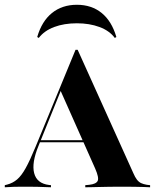

<svg xmlns="http://www.w3.org/2000/svg" viewBox="-30 -792 655 812"><path d="M133.1 -175.8Q103.2 -103.2 114.5 -59.7Q125.8 -16.1 177.4 -9.7L185.5 -8.9V0Q151.6 -1.6 125.8 -2Q100 -2.4 75 -2.4Q50 -2.4 30.6 -2Q11.3 -1.6 -9.7 0V-8.9L0 -11.3Q24.2 -17.7 42.3 -33.1Q60.5 -48.4 78.6 -81Q96.8 -113.7 121 -172.6L289.5 -581.5H298.4L533.9 -59.7Q541.1 -42.7 548.8 -32.7Q556.5 -22.6 566.5 -17.7Q576.6 -12.9 591.1 -10.5L604.8 -8.9V0Q593.5 -0.8 577 -1.2Q560.5 -1.6 539.5 -2Q518.5 -2.4 495.2 -2.4H483.1H477.4Q453.2 -2.4 431.5 -2Q409.7 -1.6 391.1 -1.2Q372.6 -0.8 357.3 -0.4Q341.9 0 330.6 0V-8.9L347.6 -10.5Q376.6 -13.7 383.1 -27Q389.5 -40.3 372.6 -79L223.4 -414.5L235.5 -429ZM132.3 -190.3 136.3 -199.2H372.6L376.6 -190.3ZM295.2 -771.8Q357.3 -771.8 400 -737.1Q442.7 -702.4 462.1 -635.5L455.6 -631.5Q433.1 -662.1 390.7 -677.8Q348.4 -693.5 295.2 -693.5Q241.1 -693.5 199.2 -677.8Q157.3 -662.1 133.9 -631.5L127.4 -635.5Q146.8 -702.4 189.9 -737.1Q233.1 -771.8 295.2 -771.8Z"/></svg>

Font: Playfair 144pt SemiCondensed ExtraBold
Style: Regular
Weight: 800
Width: 4
Designer: Claus Eggers Sørensen
Foundry: Claus Eggers Sørensen
Version: Version 2.203